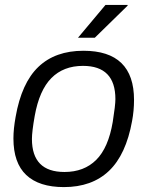

<svg xmlns="http://www.w3.org/2000/svg" viewBox="-20 -743 596 775"><path d="M294.9 -590.8 405.8 -723.1H495.1V-720.2L362.8 -590.8ZM237.8 12.2Q137.7 12.2 85.9 -36.6Q34.2 -85.4 34.2 -184.1Q34.2 -222.7 43 -271Q66.9 -408.2 135 -473.1Q203.1 -538.1 316.9 -538.1Q521 -538.1 521 -339.8Q521 -295.9 513.2 -254.9Q488.8 -118.7 419.9 -53.2Q351.1 12.2 237.8 12.2ZM240.2 -48.8Q319.3 -48.8 368.4 -97.7Q417.5 -146.5 435.1 -251Q445.8 -318.4 445.8 -342.8Q445.8 -477.1 314.9 -477.1Q236.3 -477.1 187.5 -428Q138.7 -378.9 120.1 -274.9Q108.9 -211.4 108.9 -182.1Q108.9 -48.8 240.2 -48.8Z"/></svg>

Font: Archivo Light
Style: Italic
Weight: 300
Italic angle: -10°
Designer: Hector Gatti
Foundry: Omnibus-Type
Version: Version 2.001